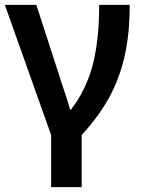

<svg xmlns="http://www.w3.org/2000/svg" viewBox="-20 -562 585 792"><path d="M316.9 210V-4.9C368.2 -61 408.2 -116.7 437 -172.4C494.1 -283.7 515.1 -401.9 515.1 -542H389.2C389.2 -446.8 380.4 -364.3 362.8 -295.4C344.7 -226.6 314.9 -164.6 272.9 -109.9H269C261.7 -140.6 237.3 -208 226.1 -245.1L129.9 -542H0L190.9 -4.9V210Z"/></svg>

Font: Noto Reveo Sans
Style: Regular
Weight: 600
Designer: Monotype Design Team
Foundry: Monotype Imaging Inc.
Version: Version 2.007